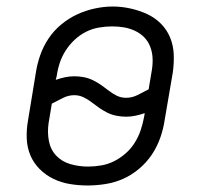

<svg xmlns="http://www.w3.org/2000/svg" viewBox="-20 -561 640 589"><path d="M249 8Q221 8 194 3.5Q167 -1 143.5 -12.5Q120 -24 101.5 -42.5Q83 -61 73 -85Q63 -109 62 -136.5Q61 -164 66 -192L90 -338Q94 -365 103.5 -392Q113 -419 129 -443Q145 -467 168 -486Q191 -505 217 -517Q243 -529 271 -535Q299 -541 326 -541Q353 -541 380 -535Q407 -529 431 -518Q455 -507 473.5 -488.5Q492 -470 502 -445.5Q512 -421 513 -393.5Q514 -366 510 -338L485 -192Q481 -165 471.5 -138Q462 -111 446 -87Q430 -63 407 -43.5Q384 -24 358 -12.5Q332 -1 304 3.5Q276 8 249 8ZM367 -261Q385 -261 402 -269.5Q419 -278 436 -287L446 -347Q449 -366 448 -384Q447 -402 440.5 -418.5Q434 -435 422 -447Q410 -459 394 -466.5Q378 -474 360.5 -477Q343 -480 324 -480Q304 -480 283.5 -476.5Q263 -473 244 -463.5Q225 -454 209 -439Q193 -424 181.5 -406Q170 -388 163.5 -368.5Q157 -349 154 -328L151 -316Q165 -321 179.5 -324Q194 -327 208 -327Q224 -327 238.5 -324Q253 -321 266 -314.5Q279 -308 290.5 -300Q302 -292 313.5 -283Q325 -274 338 -267.5Q351 -261 367 -261ZM250 -50Q270 -50 290.5 -53.5Q311 -57 330 -66.5Q349 -76 365.5 -90.5Q382 -105 393.5 -123.5Q405 -142 411.5 -161.5Q418 -181 422 -202L424 -214Q410 -209 395.5 -206Q381 -203 367 -203Q352 -203 337 -206Q322 -209 309 -215.5Q296 -222 284.5 -230Q273 -238 261.5 -247Q250 -256 236.5 -262.5Q223 -269 208 -269Q190 -269 173 -260.5Q156 -252 139 -243L129 -183Q125 -155 130 -128.5Q135 -102 152.5 -83.5Q170 -65 196 -57.5Q222 -50 250 -50Z"/></svg>

Font: Iosevka Curly Slab LtEx
Style: Italic
Weight: 300
Width: 7
Italic angle: -9°
Monospace: yes
Designer: Belleve Invis
Foundry: Belleve Invis
Version: Version 11.1.0; ttfautohint (v1.8.3)